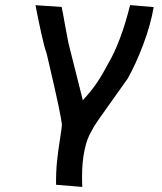

<svg xmlns="http://www.w3.org/2000/svg" viewBox="-20 -574 640 757"><path d="M217 -28.5Q222.5 -63 224 -80Q224 -107 172 -328.5L164 -362.5Q154.5 -389 142 -446Q129.5 -503 120 -553.5L223 -546.5Q227.5 -527 237 -472Q246.5 -421 250 -403.5L306.5 -179Q338.5 -213 360.8 -245.8Q383 -278.5 405 -320.5Q456.5 -407 493 -554L586 -546Q573.5 -474 544 -396.5Q514.5 -319 483 -263.5Q471.5 -246.5 427.5 -185.5Q385.5 -127 366.8 -99.8Q348 -72.5 340.5 -56.5Q323.5 -29.5 313.5 17Q303.5 63.5 303.5 123Q303.5 149 304.5 163L201 154.5Q200.5 102.5 205 60.2Q209.5 18 217 -28.5Z"/></svg>

Font: JuliaMono SemiBold
Style: Italic
Weight: 600
Italic angle: -9°
Monospace: yes
Designer: cormullion
Foundry: corm
Version: Version 0.056; ttfautohint (v1.8.4)